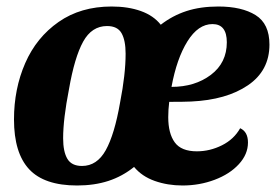

<svg xmlns="http://www.w3.org/2000/svg" viewBox="-20 -550 848 590"><path d="M808 -413Q808 -333 742 -288Q676 -243 567 -238Q546 -237 500 -237Q497 -213 497 -190Q497 -140 517 -112.5Q537 -85 585 -85Q625 -85 662 -103.5Q699 -122 718 -156Q742 -145 742 -112Q742 -76 714 -45.5Q686 -15 639.5 2.5Q593 20 541 20Q495 20 455.5 6Q416 -8 392 -37Q356 -8 313 6Q270 20 217 20Q116 20 69.5 -30Q23 -80 23 -183Q23 -277 57.5 -356Q92 -435 160 -482.5Q228 -530 323 -530Q374 -530 413 -516Q452 -502 474 -474Q510 -502 553 -516Q596 -530 651 -530Q723 -530 765.5 -503.5Q808 -477 808 -413ZM507 -283Q579 -283 628 -320Q677 -357 677 -420Q677 -476 633 -476Q589 -476 556 -423Q523 -370 507 -283ZM349 -235Q366 -322 366 -385Q366 -426 353.5 -448Q341 -470 309 -470Q262 -470 235.5 -422Q209 -374 192 -276Q174 -184 174 -125Q174 -84 187 -62Q200 -40 232 -40Q278 -40 305 -88.5Q332 -137 349 -235Z"/></svg>

Font: Sansita
Style: Bold Italic
Weight: 700
Italic angle: -11°
Designer: Pablo Cosgaya
Foundry: Omnibus-Type
Version: Version 1.006